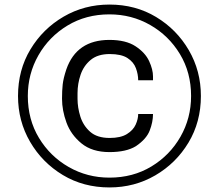

<svg xmlns="http://www.w3.org/2000/svg" viewBox="-20 -811 960 842"><path d="M460 11Q346 11 255.5 -43.5Q165 -98 112 -189Q59 -280 59 -390Q59 -504 113.5 -594.5Q168 -685 259 -738Q350 -791 460 -791Q574 -791 664.5 -736.5Q755 -682 808 -591Q861 -500 861 -390Q861 -276 806.5 -185.5Q752 -95 661 -42Q570 11 460 11ZM460 -32Q563 -32 644 -81Q725 -130 771.5 -211.5Q818 -293 818 -390Q818 -493 769 -574Q720 -655 638.5 -701.5Q557 -748 460 -748Q357 -748 276 -699Q195 -650 148.5 -568.5Q102 -487 102 -390Q102 -287 151 -206Q200 -125 281.5 -78.5Q363 -32 460 -32ZM460 -144Q384 -144 337.5 -182Q291 -220 271.5 -273.5Q252 -327 252 -378Q252 -414 255 -441Q258 -468 271 -507Q316 -636 460 -636Q532 -636 574.5 -608Q617 -580 634 -543Q651 -506 651 -476V-459H586Q586 -485 576 -512Q566 -539 539 -556.5Q512 -574 461 -574Q409 -574 378 -548.5Q347 -523 333.5 -483.5Q320 -444 320 -402V-378Q320 -339 332.5 -299.5Q345 -260 375.5 -233Q406 -206 461 -206Q509 -206 536.5 -223Q564 -240 575 -264.5Q586 -289 586 -311H651Q651 -276 636.5 -238.5Q622 -201 576 -170Q534 -144 460 -144Z"/></svg>

Font: Tanohe Sans
Style: Regular
Weight: 400
Designer: Village Type and Design LLC & Cristiano Sobral
Foundry: Cooper Hewitt Smithsonian Design Museum
Version: Version 1.00;September 29, 2021;FontCreator 13.0.0.2655 64-b